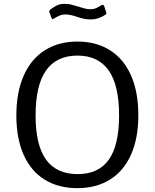

<svg xmlns="http://www.w3.org/2000/svg" viewBox="-20 -968 804 998"><path d="M448 -867Q419 -867 379 -881Q343 -893 321 -893Q304 -893 293 -888.5Q282 -884 273 -879Q264 -874 261 -872Q256 -869 254 -869Q250 -869 247 -877L237 -904Q236 -906 236 -910Q236 -914 241 -918Q261 -933 277 -940.5Q293 -948 317 -948Q334 -948 349 -944.5Q364 -941 386 -934Q402 -929 418 -924.5Q434 -920 449 -920Q466 -920 478 -925Q490 -930 506 -940Q511 -943 514 -943Q519 -943 522 -935L532 -904Q533 -902 533 -899Q533 -894 524 -889Q508 -879 490.5 -873Q473 -867 448 -867ZM65 -368Q65 -489 103.5 -575.5Q142 -662 213.5 -707Q285 -752 383 -752Q480 -752 551.5 -707Q623 -662 661 -576Q699 -490 699 -369Q699 -249 661 -164Q623 -79 551.5 -34.5Q480 10 382 10Q284 10 212.5 -34Q141 -78 103 -163Q65 -248 65 -368ZM599 -368Q599 -526 544.5 -602.5Q490 -679 383 -679Q274 -679 219.5 -602Q165 -525 165 -368Q165 -213 219.5 -138Q274 -63 384 -63Q492 -63 545.5 -138Q599 -213 599 -368Z"/></svg>

Font: Libre Franklin
Style: Regular
Weight: 400
Designer: Pablo Impallari, Rodrigo Fuenzalida
Foundry: Impallari Type
Version: Version 1.002; ttfautohint (v1.5)